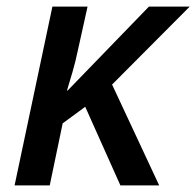

<svg xmlns="http://www.w3.org/2000/svg" viewBox="-20 -559 592 579"><path d="M24 0H130L169 -187L237 -237L343 0H460L318 -304L552 -539H429L184 -286H182C191 -316 206 -363 215 -408L244 -539H138Z"/></svg>

Font: Noto Sans Medium
Style: Italic
Weight: 500
Italic angle: -12°
Designer: Monotype Design Team
Foundry: Monotype Imaging Inc.
Version: Version 2.013